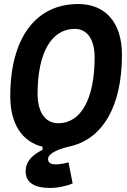

<svg xmlns="http://www.w3.org/2000/svg" viewBox="-20 -723 626 950"><path d="M228.5 207C265.6 207 309.1 197.8 339.4 184.6L318.8 80.1C297.9 86.4 275.9 90.3 256.3 90.3C231 90.3 217.8 81.5 217.8 64.5C217.8 36.6 265.1 16.1 318.8 2.9C486.3 -30.8 583.5 -194.8 583.5 -451.7C583.5 -609.9 502.9 -703.1 367.2 -703.1C155.8 -703.1 30.8 -533.7 30.8 -247.1C30.8 -110.4 88.9 -21.5 190.4 2.9V18.6C138.2 43.5 106.9 77.6 106.9 124.5C106.9 179.7 148.9 207 228.5 207ZM268.1 -113.3C204.1 -113.3 166 -167.5 166 -259.3C166 -460.9 234.4 -580.1 350.1 -580.1C411.6 -580.1 448.2 -527.8 448.2 -439.5C448.2 -234.4 381.3 -113.3 268.1 -113.3Z"/></svg>

Font: Cascadia Code NF
Style: Bold Italic
Weight: 700
Italic angle: -10°
Monospace: yes
Designer: Aaron Bell
Foundry: Saja Typeworks
Version: Version 2404.023